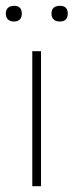

<svg xmlns="http://www.w3.org/2000/svg" viewBox="-20 -640 253 660"><path d="M0 -593Q0 -606 7.5 -613Q15 -620 28 -620Q55 -620 55 -593Q55 -580 48 -573Q41 -566 28 -566Q15 -566 7.5 -573Q0 -580 0 -593ZM157 -593Q157 -620 186 -620Q213 -620 213 -593Q213 -580 206 -573Q199 -566 186 -566Q172 -566 164.5 -573Q157 -580 157 -593ZM91 -464H121V0H91Z"/></svg>

Font: Athiti ExtraLight
Style: Regular
Weight: 250
Version: Version 1.032